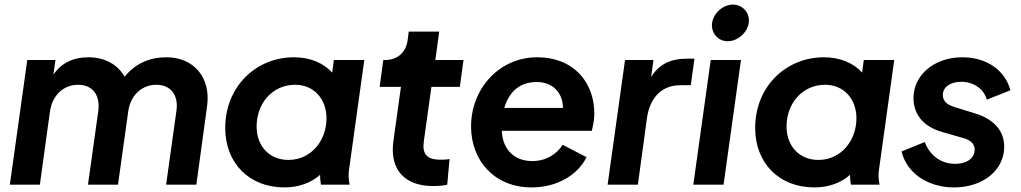

<svg xmlns="http://www.w3.org/2000/svg" viewBox="-20 -806 4458 838"><path d="M23 0H154L198 -319C208 -390 257 -436 321 -436C384 -436 418 -391 409 -322L364 0H495L540 -322C550 -391 600 -436 662 -436C725 -436 760 -391 750 -322L705 0H837L884 -344C901 -468 825 -556 707 -556C635 -556 571 -530 524 -471C494 -524 438 -556 366 -556C302 -556 249 -533 213 -480L222 -544H99Z M1221 12C1280 12 1336 -6 1377 -43C1377 -28 1378 -15 1381 0H1506C1501 -24 1500 -43 1504 -70L1570 -544H1437L1430 -489C1392 -531 1334 -556 1263 -556C1099 -556 963 -430 963 -247C963 -95 1067 12 1221 12ZM1100 -254C1100 -356 1170 -436 1268 -436C1350 -436 1405 -374 1405 -290C1405 -190 1336 -108 1239 -108C1156 -108 1100 -168 1100 -254Z M1870 6C1887 6 1913 5 1932 0L1942 -112C1926 -109 1915 -109 1903 -109C1841 -109 1822 -135 1830 -191L1863 -427H1987L2003 -544H1880L1897 -668H1764L1759 -630C1752 -576 1713 -544 1660 -544H1653L1637 -427H1730L1697 -190C1680 -68 1744 6 1870 6Z M2300 12C2410 12 2501 -41 2540 -120L2436 -174C2409 -133 2364 -103 2303 -103C2226 -103 2174 -152 2170 -235H2563C2569 -260 2574 -286 2574 -310C2574 -446 2485 -556 2324 -556C2160 -556 2036 -420 2036 -254C2036 -104 2139 12 2300 12ZM2181 -335C2201 -402 2245 -448 2323 -448C2392 -448 2437 -401 2437 -335Z M2632 0H2764L2804 -293C2818 -386 2874 -434 2948 -434H2995L3011 -550H2979C2913 -550 2859 -530 2822 -470L2832 -544H2708Z M3006 0H3138L3214 -544H3082ZM3088 -706C3082 -663 3113 -626 3156 -626C3199 -626 3242 -663 3248 -706C3254 -749 3222 -786 3179 -786C3136 -786 3094 -749 3088 -706Z M3534 12C3593 12 3649 -6 3690 -43C3690 -28 3691 -15 3694 0H3819C3814 -24 3813 -43 3817 -70L3883 -544H3750L3743 -489C3705 -531 3647 -556 3576 -556C3412 -556 3276 -430 3276 -247C3276 -95 3380 12 3534 12ZM3413 -254C3413 -356 3483 -436 3581 -436C3663 -436 3718 -374 3718 -290C3718 -190 3649 -108 3552 -108C3469 -108 3413 -168 3413 -254Z M4144 12C4272 12 4363 -65 4363 -165C4363 -235 4318 -286 4236 -311L4152 -337C4121 -346 4095 -360 4095 -391C4095 -426 4128 -449 4175 -449C4228 -449 4274 -419 4287 -371L4390 -412C4366 -501 4285 -556 4180 -556C4058 -556 3967 -479 3967 -378C3967 -306 4011 -253 4092 -230L4179 -205C4207 -198 4234 -184 4234 -153C4234 -118 4203 -91 4149 -91C4087 -91 4039 -127 4016 -186L3915 -145C3937 -51 4029 12 4144 12Z"/></svg>

Font: Mluvka Bold
Style: Italic
Weight: 700
Italic angle: -8°
Designer: Modified by Jiří Krblich, Original typeface by Gumpita Rahayu
Foundry: Gumpita Rahayu & Jiří Krblich
Version: Version 2.000;Glyphs 3.1.1 (3134)